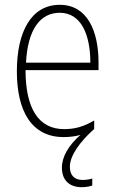

<svg xmlns="http://www.w3.org/2000/svg" viewBox="-20 -559 479 797"><path d="M270 133C270 86 314 28 367 -20C368 -21 370 -22 371 -23V-59C327 -33 291 -23 246 -23C140 -23 86 -109 86 -268H389V-299C389 -428 344 -539 228 -539C109 -539 50 -426 50 -263C50 -98 111 10 244 10C270 10 293 7 314 1C265 44 237 91 237 137C237 191 270 218 319 218C337 218 352 215 363 211V182C355 185 339 188 323 188C288 188 270 168 270 133ZM228 -506C317 -506 355 -415 355 -299H88C95 -437 147 -506 228 -506Z"/></svg>

Font: Noto Sans Bengali Condensed ExtraLight
Style: Regular
Weight: 200
Width: 3
Designer: Joana Ranito - Universal Thirst; Jelle Bosma - Monotype Design Team
Foundry: Universal Thirst ehf.
Version: Version 3.000